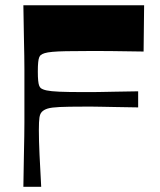

<svg xmlns="http://www.w3.org/2000/svg" viewBox="-20 -721 617 741"><path d="M70.2 0Q71.2 -72 72.2 -118.3Q73.2 -164.7 73.7 -195.2Q74.2 -225.7 74.2 -248.2Q74.2 -270.7 74.2 -294.2Q74.2 -317.7 74.2 -350.7Q74.2 -383.7 74.2 -407.2Q74.2 -430.7 74.2 -453.2Q74.2 -475.7 73.7 -506.2Q73.2 -536.7 72.2 -582.7Q71.2 -628.7 70.2 -700.7H536.2L534.2 -522.1Q491.8 -522.8 464.1 -523.1Q436.4 -523.4 415.4 -523.8Q394.4 -524.1 372.5 -524.1Q350.5 -524.1 319.5 -524.1Q268.1 -524.1 235.1 -523.4Q202.1 -522.8 182.4 -520.9Q162.7 -519.1 152.5 -515.9Q142.4 -512.7 137.4 -508.7Q133.7 -505.4 131.2 -499.4Q128.7 -493.4 127.4 -480.7Q126 -467.9 126 -444.7Q126 -422.2 127.4 -409.4Q128.7 -396.6 131.2 -390.5Q133.7 -384.3 137.4 -381Q144.7 -375.3 160.2 -372Q175.8 -368.6 209 -367.1Q242.2 -365.6 301.9 -365.6Q323.6 -365.6 338.4 -365.6Q353.2 -365.6 371.9 -366.1Q390.6 -366.6 423.2 -367.1Q455.9 -367.6 513.2 -368.6V-306.5Q455.9 -307.5 423.2 -308Q390.6 -308.5 371.9 -309Q353.2 -309.5 338.6 -309.5Q323.9 -309.5 302.3 -309.5Q242.5 -309.5 210.5 -308Q178.4 -306.5 163.9 -302Q149.4 -297.5 141.4 -289.1Q134.4 -281.8 132.2 -267.1Q130 -252.5 130 -218.6Q130 -179.9 132.5 -125.1Q135 -70.2 139 0Z"/></svg>

Font: Ojuju ExtraLight
Style: Regular
Weight: 200
Designer: Chisaokwu Joboson, Mirko Velimirovic
Foundry: Udi Foundry
Version: Version 1.000